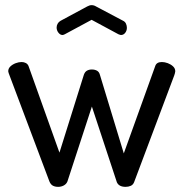

<svg xmlns="http://www.w3.org/2000/svg" viewBox="-20 -717 713 746"><path d="M206 9Q194 9 185.5 4.5Q177 0 172 -12L17 -424Q15 -429 13.5 -433.5Q12 -438 12 -440Q12 -451 20.5 -459Q29 -467 41 -471.5Q53 -476 64 -476Q73 -476 80.5 -472Q88 -468 91 -460L211 -124L306 -427Q310 -438 318 -442.5Q326 -447 337 -447Q348 -447 356.5 -442.5Q365 -438 368 -427L461 -121L583 -460Q588 -476 609 -476Q620 -476 632 -471.5Q644 -467 652.5 -459Q661 -451 661 -440Q661 -437 659.5 -432Q658 -427 657 -424L501 -9Q497 1 488 5Q479 9 468 9Q455 9 446.5 4.5Q438 0 434 -9L337 -303L242 -12Q238 -2 228 3.5Q218 9 206 9ZM223 -581Q214 -581 207 -590Q200 -599 200 -610Q200 -618 204 -625Q208 -632 215 -636L319 -692Q328 -697 336 -697Q345 -697 353 -692L457 -637Q466 -633 469.5 -625Q473 -617 473 -609Q473 -598 466.5 -589.5Q460 -581 450 -581Q448 -581 445.5 -582Q443 -583 440 -584L336 -640L232 -584Q230 -583 227.5 -582Q225 -581 223 -581Z"/></svg>

Font: Dosis ExtraLight Medium
Style: Regular
Weight: 500
Version: Version 3.001; ttfautohint (v1.8.2)